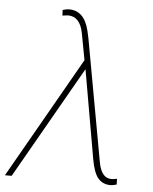

<svg xmlns="http://www.w3.org/2000/svg" viewBox="-74 -786 663 833"><g transform="rotate(5 257.5 -369.0)"><path d="M191.4 -741.2Q259.3 -742.7 280.3 -655.8L287.1 -625.5L384.3 -89.8Q397 -23.9 439.5 -23.9Q443.4 -23.4 464.4 -26.9L464.8 -2Q447.8 2.9 438.5 2.9Q404.8 2.9 384.5 -20.5Q364.3 -43.9 354 -103L286.6 -488.8L7.8 0H-21.5L278.8 -527.3L256.8 -645Q242.7 -714.8 190.9 -714.8L166.5 -711.9L165.5 -736.3Q182.6 -741.2 191.4 -741.2Z"/></g></svg>

Font: Roboto Thin
Style: Italic
Weight: 250
Italic angle: -12°
Designer: Google
Version: Version 2.134; 2016